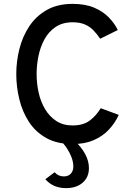

<svg xmlns="http://www.w3.org/2000/svg" viewBox="-20 -732 684 991"><path d="M355 11.5Q275 11.5 219.2 -19.5Q163.5 -50.5 129.5 -102.8Q95.5 -155 79.8 -219.5Q64 -284 64 -350Q64 -414.5 80 -478.8Q96 -543 130.8 -595.8Q165.5 -648.5 221 -680.2Q276.5 -712 355 -712Q420.5 -712 466.5 -692.2Q512.5 -672.5 542.2 -641.5Q572 -610.5 588 -577L497 -532Q480.5 -557 461.5 -576.2Q442.5 -595.5 417 -606.2Q391.5 -617 355 -617Q303 -617 267 -592.8Q231 -568.5 209.5 -529Q188 -489.5 178.5 -442.5Q169 -395.5 169 -350Q169 -301 179.5 -253.8Q190 -206.5 213 -168.2Q236 -130 271 -107.2Q306 -84.5 355 -84.5Q409 -84.5 442.5 -109.2Q476 -134 500 -173.5L593 -139Q573.5 -96.5 541.5 -62.5Q509.5 -28.5 463.5 -8.5Q417.5 11.5 355 11.5ZM321 239Q254 239 214 193L262 157Q280.5 178.5 309.5 178.5Q332.5 178.5 345.5 164.5Q358.5 150.5 358.5 126.5Q358.5 95.5 339.8 58.5Q321 21.5 290 -10H361Q439 63 439 135.5Q439 182.5 406.8 210.8Q374.5 239 321 239Z"/></svg>

Font: Overpass Medium
Style: Regular
Weight: 500
Designer: Delve Withrington, Dave Bailey, Thomas Jockin
Foundry: Delve Fonts LLC
Version: Version 4.000